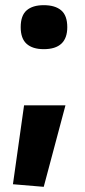

<svg xmlns="http://www.w3.org/2000/svg" viewBox="-20 -567 328 742"><path d="M30 145 73 -160H233L149 155ZM149 -377Q106 -377 83 -397.5Q60 -418 60 -462Q60 -507 83 -527Q106 -547 149 -547Q193 -547 216.5 -527Q240 -507 240 -462Q240 -377 149 -377Z"/></svg>

Font: Encode Sans Narrow
Style: Bold
Weight: 700
Designer: Pablo Impallari, Andres Torresi
Foundry: Pablo Impallari, Andres Torresi
Version: Version 1.000; ttfautohint (v1.00) -l 8 -r 50 -G 200 -x 14 -